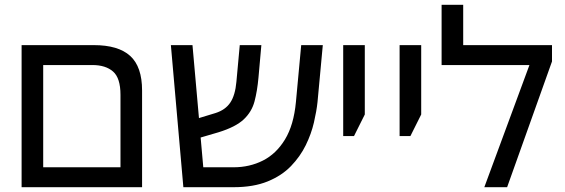

<svg xmlns="http://www.w3.org/2000/svg" viewBox="-20 -780 2355 800"><path d="M70 0V-592H371Q473 -592 522.5 -547Q572 -502 572 -403V0ZM160 -83H482V-385Q482 -455 451 -482Q420 -509 365 -509H160Z M744 0 692 -592H782L809 -288L878 -309Q919 -322 939.5 -352.5Q960 -383 965 -439L979 -592H1069L1057 -457Q1052 -401 1040.5 -357.5Q1029 -314 995.5 -282.5Q962 -251 891 -229L816 -207L827 -83H953Q1020 -83 1075.5 -111Q1131 -139 1167.5 -199Q1204 -259 1213 -355L1235 -592H1325L1303 -355Q1299 -317 1288 -269.5Q1277 -222 1254 -175Q1231 -128 1192.5 -88Q1154 -48 1095 -24Q1036 0 953 0Z M1410 -213V-592H1500V-303L1455 -213Z M1645 -213V-592H1735V-303L1690 -213Z M1910 -592H2280V-524L2093 0H1998L2186 -509H1820V-760H1910Z"/></svg>

Font: Go Noto Kurrent-Regular
Style: Regular
Weight: 400
Designer: Monotype Design Team
Foundry: Monotype Imaging Inc.
Version: Version 2.012; ttfautohint (v1.8.4.7-5d5b)